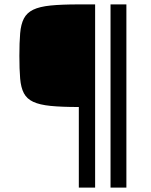

<svg xmlns="http://www.w3.org/2000/svg" viewBox="-20 -708 686 872"><path d="M338 144V-222Q260 -222 210 -227Q160 -232 131 -245.5Q102 -259 88.5 -284.5Q75 -310 71.5 -351.5Q68 -393 68 -454Q68 -515 71.5 -556.5Q75 -598 88.5 -624Q102 -650 131 -664Q160 -678 210 -683Q260 -688 338 -688H412V144ZM482 144V-688H554V144Z"/></svg>

Font: Saira SemiExpanded Medium
Style: Regular
Weight: 500
Width: 6
Designer: Hector Gatti with collaboration of the Omnibus-Type team
Foundry: Omnibus-Type
Version: Version 1.101